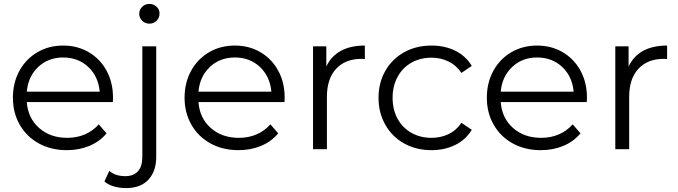

<svg xmlns="http://www.w3.org/2000/svg" viewBox="-20 -763 3469 982"><path d="M557 -241H117Q123 -159 180 -108.5Q237 -58 324 -58Q373 -58 414 -75.5Q455 -93 485 -127L525 -81Q490 -39 437.5 -17Q385 5 322 5Q241 5 178.5 -29.5Q116 -64 81 -125Q46 -186 46 -263Q46 -340 79.5 -401Q113 -462 171.5 -496Q230 -530 303 -530Q376 -530 434 -496Q492 -462 525 -401.5Q558 -341 558 -263ZM117 -294H490Q483 -372 431.5 -420.5Q380 -469 303 -469Q227 -469 175.5 -420.5Q124 -372 117 -294Z M514 165 539 111Q570 138 621 138Q663 138 685.5 113Q708 88 708 39V-526H779V39Q779 113 739 156Q699 199 625 199Q592 199 562.5 190.5Q533 182 514 165ZM692 -693Q692 -713 707 -728Q722 -743 744 -743Q766 -743 781 -728.5Q796 -714 796 -694Q796 -672 781 -657Q766 -642 744 -642Q722 -642 707 -657Q692 -672 692 -693Z M1435 -241H995Q1001 -159 1058 -108.5Q1115 -58 1202 -58Q1251 -58 1292 -75.5Q1333 -93 1363 -127L1403 -81Q1368 -39 1315.5 -17Q1263 5 1200 5Q1119 5 1056.5 -29.5Q994 -64 959 -125Q924 -186 924 -263Q924 -340 957.5 -401Q991 -462 1049.5 -496Q1108 -530 1181 -530Q1254 -530 1312 -496Q1370 -462 1403 -401.5Q1436 -341 1436 -263ZM995 -294H1368Q1361 -372 1309.5 -420.5Q1258 -469 1181 -469Q1105 -469 1053.5 -420.5Q1002 -372 995 -294Z M1846 -530V-461L1829 -462Q1746 -462 1699 -411Q1652 -360 1652 -268V0H1581V-526H1649V-423Q1674 -476 1723.5 -503Q1773 -530 1846 -530Z M1916 -263Q1916 -340 1951 -401Q1986 -462 2047.5 -496Q2109 -530 2187 -530Q2255 -530 2308.5 -503.5Q2362 -477 2393 -426L2340 -390Q2314 -429 2274 -448.5Q2234 -468 2187 -468Q2130 -468 2084.5 -442.5Q2039 -417 2013.5 -370Q1988 -323 1988 -263Q1988 -202 2013.5 -155.5Q2039 -109 2084.5 -83.5Q2130 -58 2187 -58Q2234 -58 2274 -77Q2314 -96 2340 -135L2393 -99Q2362 -48 2308 -21.5Q2254 5 2187 5Q2109 5 2047.5 -29Q1986 -63 1951 -124.5Q1916 -186 1916 -263Z M2981 -241H2541Q2547 -159 2604 -108.5Q2661 -58 2748 -58Q2797 -58 2838 -75.5Q2879 -93 2909 -127L2949 -81Q2914 -39 2861.5 -17Q2809 5 2746 5Q2665 5 2602.5 -29.5Q2540 -64 2505 -125Q2470 -186 2470 -263Q2470 -340 2503.5 -401Q2537 -462 2595.5 -496Q2654 -530 2727 -530Q2800 -530 2858 -496Q2916 -462 2949 -401.5Q2982 -341 2982 -263ZM2541 -294H2914Q2907 -372 2855.5 -420.5Q2804 -469 2727 -469Q2651 -469 2599.5 -420.5Q2548 -372 2541 -294Z M3392 -530V-461L3375 -462Q3292 -462 3245 -411Q3198 -360 3198 -268V0H3127V-526H3195V-423Q3220 -476 3269.5 -503Q3319 -530 3392 -530Z"/></svg>

Font: Montserrat-Regular
Style: Regular
Weight: 400
Version: Version 7.200